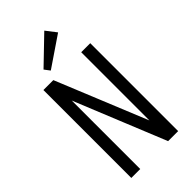

<svg xmlns="http://www.w3.org/2000/svg" viewBox="-283 -1007 1081 1081"><g transform="rotate(-45 258.0 -466.5)"><path d="M445 -700V0H365L135 -565H143V0H72V-700H151L382 -135H373V-700ZM360 -871 179 -748 154 -781 312 -933Z"/></g></svg>

Font: Pathway Extreme Condensed Light
Style: Regular
Weight: 300
Width: 3
Version: Version 1.001;gftools[0.9.26]